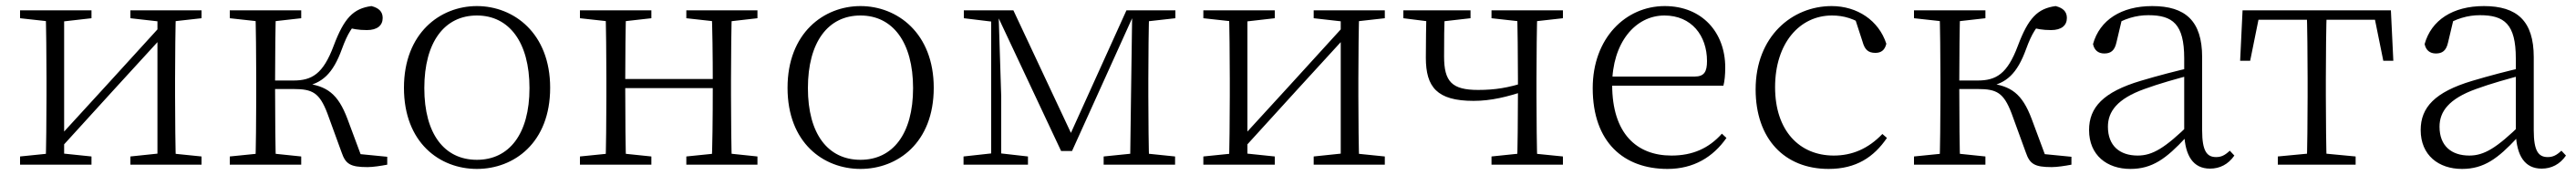

<svg xmlns="http://www.w3.org/2000/svg" viewBox="-20 -542 8475 576"><path d="M46 0H281V-27L175 -38H154L46 -27ZM409 0H643V-27L535 -38H514L409 -27ZM130 0H191V-508H130C132 -460 133 -349 133 -283V-226C133 -158 132 -48 130 0ZM171 -45 354 -246 538 -447H544L516 -465L331 -262L147 -61H141ZM498 0H559C557 -48 556 -158 556 -226V-283C556 -349 557 -460 559 -508H498ZM46 -482 155 -470H176L281 -482V-508H46ZM409 -482 515 -470H536L643 -482V-508H409Z M736 0H971V-27L865 -38H845L736 -27ZM736 -482 845 -470H865L971 -482V-508H736ZM820 0H888C886 -48 885 -158 885 -254V-273C885 -349 886 -460 888 -508H820C822 -460 823 -349 823 -283V-226C823 -158 822 -48 820 0ZM1104 -40C1117 -2 1133 8 1189 8C1207 8 1233 4 1254 0V-26L1132 -38L1174 -14L1123 -151C1092 -233 1056 -260 981 -268V-257C1039 -268 1075 -298 1105 -381C1124 -433 1139 -454 1164 -479L1119 -453C1139 -447 1158 -443 1187 -443C1221 -443 1239 -458 1239 -483C1239 -504 1226 -516 1202 -522C1142 -514 1112 -482 1078 -392C1043 -298 1006 -277 945 -277H853V-249H946C1008 -249 1031 -237 1057 -169Z M1549 14C1671 14 1790 -72 1790 -253C1790 -433 1670 -522 1549 -522C1428 -522 1309 -433 1309 -253C1309 -72 1427 14 1549 14ZM1549 -16C1442 -16 1376 -101 1376 -252C1376 -403 1442 -491 1549 -491C1655 -491 1722 -403 1722 -252C1722 -101 1655 -16 1549 -16Z M1972 0H2040C2038 -48 2037 -158 2037 -256V-275C2037 -349 2038 -460 2040 -508H1972C1974 -460 1975 -349 1975 -283V-226C1975 -158 1974 -48 1972 0ZM2321 0H2388C2386 -48 2385 -158 2385 -226V-283C2385 -349 2386 -460 2388 -508H2321C2324 -460 2325 -349 2325 -275V-256C2325 -158 2324 -48 2321 0ZM1888 0H2123V-27L2017 -38H1997L1888 -27ZM1888 -482 1997 -470H2017L2123 -482V-508H1888ZM2238 0H2472V-27L2367 -38H2346L2238 -27ZM2238 -482 2346 -470H2367L2472 -482V-508H2238ZM2005 -252H2355V-282H2005Z M2811 14C2933 14 3052 -72 3052 -253C3052 -433 2932 -522 2811 -522C2690 -522 2571 -433 2571 -253C2571 -72 2689 14 2811 14ZM2811 -16C2704 -16 2638 -101 2638 -252C2638 -403 2704 -491 2811 -491C2917 -491 2984 -403 2984 -252C2984 -101 2917 -16 2811 -16Z M3471 -45H3507L3711 -496H3717V-508H3686L3494 -84H3513L3314 -508H3255V-496H3259ZM3698 0H3761C3759 -48 3758 -158 3758 -226V-283C3758 -349 3759 -460 3761 -508H3705L3701 -223ZM3150 0H3362V-27L3265 -38H3250L3150 -27ZM3611 0H3846V-27L3739 -38H3719L3611 -27ZM3151 -482 3250 -470H3262V-508H3151ZM3241 0H3274V-224L3265 -508H3241ZM3726 -470H3740L3847 -482V-508H3726Z M3939 0H4174V-27L4068 -38H4047L3939 -27ZM4302 0H4536V-27L4428 -38H4407L4302 -27ZM4023 0H4084V-508H4023C4025 -460 4026 -349 4026 -283V-226C4026 -158 4025 -48 4023 0ZM4064 -45 4247 -246 4431 -447H4437L4409 -465L4224 -262L4040 -61H4034ZM4391 0H4452C4450 -48 4449 -158 4449 -226V-283C4449 -349 4450 -460 4452 -508H4391ZM3939 -482 4048 -470H4069L4174 -482V-508H3939ZM4302 -482 4408 -470H4429L4536 -482V-508H4302Z M4828 -210C4885 -210 4939 -223 5001 -244V-272C4942 -253 4899 -246 4843 -246C4757 -246 4731 -273 4731 -356C4731 -412 4731 -455 4734 -508H4673C4672 -457 4671 -406 4671 -352C4671 -256 4707 -210 4828 -210ZM4971 0H5038C5036 -48 5035 -158 5035 -226V-283C5035 -349 5036 -460 5038 -508H4971C4973 -460 4974 -349 4974 -283V-233C4974 -158 4973 -48 4971 0ZM4597 -482 4692 -470H4713L4818 -482V-508H4597ZM4887 0H5122V-27L5013 -38H4993L4887 -27ZM4887 -482 4995 -470H5015L5122 -482V-508H4887Z M5466 14C5552 14 5616 -25 5660 -88L5645 -102C5602 -54 5549 -30 5479 -30C5365 -30 5284 -102 5284 -263C5284 -401 5360 -491 5456 -491C5545 -491 5596 -425 5596 -341C5596 -306 5587 -290 5555 -290H5250V-260H5650C5654 -275 5656 -296 5656 -320C5656 -435 5580 -522 5457 -522C5328 -522 5220 -416 5220 -252C5220 -73 5323 14 5466 14Z M5996 14C6087 14 6145 -25 6188 -88L6173 -101C6126 -52 6073 -30 6013 -30C5900 -30 5820 -112 5820 -255C5820 -400 5901 -491 6007 -491C6046 -491 6081 -481 6123 -452L6080 -490L6108 -404C6115 -379 6126 -368 6150 -368C6169 -368 6181 -377 6186 -398C6161 -475 6090 -522 6006 -522C5876 -522 5756 -422 5756 -248C5756 -85 5851 14 5996 14Z M6277 0H6512V-27L6406 -38H6386L6277 -27ZM6277 -482 6386 -470H6406L6512 -482V-508H6277ZM6361 0H6429C6427 -48 6426 -158 6426 -254V-273C6426 -349 6427 -460 6429 -508H6361C6363 -460 6364 -349 6364 -283V-226C6364 -158 6363 -48 6361 0ZM6645 -40C6658 -2 6674 8 6730 8C6748 8 6774 4 6795 0V-26L6673 -38L6715 -14L6664 -151C6633 -233 6597 -260 6522 -268V-257C6580 -268 6616 -298 6646 -381C6665 -433 6680 -454 6705 -479L6660 -453C6680 -447 6699 -443 6728 -443C6762 -443 6780 -458 6780 -483C6780 -504 6767 -516 6743 -522C6683 -514 6653 -482 6619 -392C6584 -298 6547 -277 6486 -277H6394V-249H6487C6549 -249 6572 -237 6598 -169Z M6989 14C7061 14 7107 -20 7171 -89H7190L7184 -134C7103 -55 7062 -30 7013 -30C6954 -30 6915 -62 6915 -125C6915 -175 6946 -217 7035 -249C7084 -267 7142 -283 7195 -297V-321C7141 -309 7080 -293 7023 -276C6899 -239 6853 -188 6853 -114C6853 -31 6912 14 6989 14ZM7251 13C7283 13 7311 -1 7331 -30L7316 -46C7300 -31 7288 -25 7271 -25C7241 -25 7225 -44 7225 -113V-354C7225 -473 7170 -522 7061 -522C6959 -522 6888 -476 6866 -397C6870 -377 6883 -366 6903 -366C6924 -366 6937 -375 6943 -402L6962 -482L6926 -454C6969 -481 7008 -492 7048 -492C7128 -492 7166 -463 7166 -350V-102C7169 -30 7195 13 7251 13Z M7350 -342H7383L7416 -505L7383 -477H7821L7788 -505L7821 -342H7854L7846 -508H7358ZM7474 0H7730V-27L7614 -38H7590L7474 -27ZM7569 0H7635C7633 -48 7632 -158 7632 -226V-283C7632 -349 7633 -460 7635 -508H7569C7571 -460 7572 -349 7572 -283V-226C7572 -158 7571 -48 7569 0Z M8080 14C8152 14 8198 -20 8262 -89H8281L8275 -134C8194 -55 8153 -30 8104 -30C8045 -30 8006 -62 8006 -125C8006 -175 8037 -217 8126 -249C8175 -267 8233 -283 8286 -297V-321C8232 -309 8171 -293 8114 -276C7990 -239 7944 -188 7944 -114C7944 -31 8003 14 8080 14ZM8342 13C8374 13 8402 -1 8422 -30L8407 -46C8391 -31 8379 -25 8362 -25C8332 -25 8316 -44 8316 -113V-354C8316 -473 8261 -522 8152 -522C8050 -522 7979 -476 7957 -397C7961 -377 7974 -366 7994 -366C8015 -366 8028 -375 8034 -402L8053 -482L8017 -454C8060 -481 8099 -492 8139 -492C8219 -492 8257 -463 8257 -350V-102C8260 -30 8286 13 8342 13Z"/></svg>

Font: Source Han Serif CN VF
Style: Regular
Weight: 250
Designer: Ryoko NISHIZUKA 西塚涼子 (kana & ideographs); Frank Grießhammer (Latin, Greek & Cyrillic); Wenlong ZHANG 张文龙 (bopomofo); San
Foundry: Adobe
Version: Version 2.002;hotconv 1.1.0;makeotfexe 2.6.0